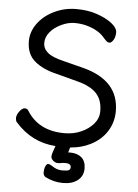

<svg xmlns="http://www.w3.org/2000/svg" viewBox="-61 -766 739 1029"><g transform="rotate(5 308.5 -251.5)"><path d="M259.8 22Q130.9 13.2 43 -86.9Q36.1 -94.2 36.1 -110.1Q36.1 -126 50.5 -145.5Q64.9 -165 78.4 -165Q91.8 -165 98.1 -154.8Q162.1 -50.8 301.8 -50.8Q350.1 -50.8 391.1 -68.8Q432.1 -86.9 457.5 -116.9Q482.9 -147 482.9 -184.1Q482.9 -246.1 449.5 -281Q416 -315.9 349.1 -333L232.9 -363.8Q158.2 -380.9 113.5 -418.5Q68.8 -456.1 68.8 -525.9Q68.8 -576.2 100.8 -620.6Q132.8 -665 188.5 -692.1Q244.1 -719.2 307.6 -719.2Q371.1 -719.2 420.2 -702.1Q469.2 -685.1 500 -661.1Q530.8 -637.2 530.8 -612.5Q530.8 -587.9 520.3 -571.5Q509.8 -555.2 500 -555.2Q490.2 -555.2 481 -564L469.2 -576.2Q436 -618.2 368.2 -636.2Q338.9 -644 304.4 -644Q270 -644 232.4 -626Q194.8 -607.9 173.3 -581.1Q151.9 -554.2 151.9 -523.7Q151.9 -493.2 177 -471.7Q202.1 -450.2 262.2 -436L371.1 -408.2Q565.9 -357.9 565.9 -191.9Q565.9 -131.8 534.4 -82.5Q502.9 -33.2 444.8 -4.9Q398.9 18.1 338.9 22.9L331.1 48.8Q326.2 49.8 331.5 49.8Q336.9 49.8 341.8 49.8Q379.9 49.8 402.8 69.3Q425.8 88.9 425.8 128.9Q425.8 168.9 396 192.4Q366.2 215.8 317.1 215.8Q268.1 215.8 222.2 192.9Q209 185.1 209 167.5Q209 149.9 215.1 135.5Q221.2 121.1 229.5 121.1Q237.8 121.1 251 129.9Q277.8 148.9 305.9 148.9Q334 148.9 342.5 144.5Q351.1 140.1 351.1 127.9Q351.1 107.9 319.8 107.9Q307.1 107.9 287.1 111.8H280.8Q266.1 111.8 254.6 101.3Q243.2 90.8 243.2 80.3Q243.2 69.8 248.5 54.9Q253.9 40 259.8 22Z"/></g></svg>

Font: LXGW WenKai Screen
Style: Regular
Weight: 400
Designer: LXGW / Fontworks Inc.
Foundry: LXGW / Fontworks Inc.
Version: Version 1.510;January 18,2025